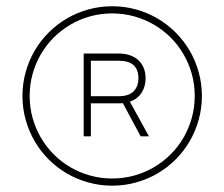

<svg xmlns="http://www.w3.org/2000/svg" viewBox="-20 -757 710 608"><path d="M51.1 -453.1Q51.1 -492.5 61.3 -528.8Q71.4 -565 89.8 -596.6Q108.3 -628.2 134.2 -654.1Q160.2 -680 191.8 -698.5Q223.4 -717 259.8 -727.1Q296.2 -737.2 335.2 -737.2Q374.6 -737.2 410.9 -727.1Q447.1 -717 478.7 -698.5Q510.3 -680 536.2 -654.1Q562.1 -628.2 580.6 -596.6Q599.1 -565 609.2 -528.6Q619.3 -492.2 619.3 -453.1Q619.3 -414.1 609.2 -377.7Q599.1 -341.3 580.6 -309.7Q562.1 -278.1 536.2 -252.1Q510.3 -226.2 478.7 -207.7Q447.1 -189.3 410.7 -179.2Q374.3 -169 335.2 -169Q296.2 -169 259.8 -179.2Q223.4 -189.3 191.8 -207.7Q160.2 -226.2 134.2 -252.1Q108.3 -278.1 89.8 -309.7Q71.4 -341.3 61.3 -377.7Q51.1 -414.1 51.1 -453.1ZM335.2 -191.8Q371.8 -191.8 405.4 -201.2Q438.9 -210.6 467.9 -227.6Q496.8 -244.7 520.6 -268.5Q544.4 -292.3 561.3 -321.4Q578.1 -350.5 587.4 -383.9Q596.6 -417.3 596.6 -453.1Q596.6 -489.7 587.2 -523.3Q577.8 -556.8 560.7 -585.9Q543.7 -615.1 519.9 -638.7Q496.1 -662.3 467 -679.2Q437.9 -696 404.5 -705.3Q371.1 -714.5 335.2 -714.5Q298.7 -714.5 265.1 -705.1Q231.5 -695.7 202.6 -678.6Q173.7 -661.6 149.9 -637.8Q126.1 -614 109.2 -584.9Q92.3 -555.8 83.1 -522.4Q73.9 -489 73.9 -453.1Q73.9 -416.9 83.3 -383.3Q92.7 -349.8 109.7 -320.7Q126.8 -291.5 150.6 -267.8Q174.4 -244 203.5 -227.1Q232.6 -210.2 266 -201Q299.4 -191.8 335.2 -191.8ZM245 -325.3V-587.4H357.2Q377.5 -587.4 393.1 -581.5Q408.7 -575.6 419.4 -565.3Q430 -555 435.5 -540.7Q441.1 -526.3 441.1 -509.2Q441.1 -483.3 428.4 -463.4Q415.8 -443.5 391.3 -435L451.7 -325.3H425.4L369 -430.4Q366.1 -430 363.1 -429.9Q360.1 -429.7 357.2 -429.7H267.8V-325.3ZM356.5 -452.4Q387.8 -452.4 403.1 -467.9Q418.3 -483.3 418.3 -509.2Q418.3 -564.6 356.5 -564.6H267.8V-452.4Z"/></svg>

Font: Inter P Thin
Style: Regular
Weight: 100
Designer: Rasmus Andersson
Foundry: rsms
Version: Version 3.018;git-588b23468